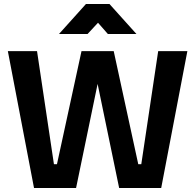

<svg xmlns="http://www.w3.org/2000/svg" viewBox="-20 -934 970 954"><path d="M19 -680H164L248 -118H263L385 -680H545L667 -118H682L766 -680H911L781 0H572L465 -517L358 0H149ZM273 -765 407 -914H524L658 -765H516L467 -821L415 -765Z"/></svg>

Font: Titillium Web[RUS by Daymarius]
Style: Bold
Weight: 700
Designer: Cyrillization by Daymarius
Foundry: Cyrillization by Daymarius
Version: Version 1.002 September 11, 2018